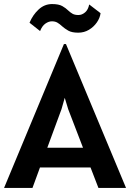

<svg xmlns="http://www.w3.org/2000/svg" viewBox="-37 -926 641 946"><path d="M-17 0 278 -709H288L584 0H448L409 -101H160L123 0ZM266 -388 196 -198H372L299 -388L282 -444ZM348.5 -765Q317 -765 299.5 -775Q282 -785 268.5 -797Q257.5 -807.5 246.2 -814.2Q235 -821 218.5 -821Q203 -821 186.8 -809.8Q170.5 -798.5 160.5 -773L108.5 -814Q124.5 -852.5 153.2 -879.2Q182 -906 219.5 -906Q252.5 -906 270 -896Q287.5 -886 299.5 -874Q309.5 -864.5 320.5 -858.2Q331.5 -852 349.5 -852Q367 -852 382.2 -865Q397.5 -878 402.5 -904L458.5 -861Q455.5 -837.5 440.2 -815.5Q425 -793.5 401.2 -779.2Q377.5 -765 348.5 -765Z"/></svg>

Font: Alatsi
Style: Regular
Weight: 400
Designer: Spyros Zevelakis, Eben Sorkin
Foundry: www.sorkintype.com
Version: Version 1.008; ttfautohint (v1.8.4.7-5d5b)